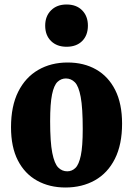

<svg xmlns="http://www.w3.org/2000/svg" viewBox="-20 -821 592 854"><path d="M271 13Q200 13 145 -17.5Q90 -48 59.5 -107.5Q29 -167 29 -255Q29 -349 61 -413Q93 -477 150 -510Q207 -543 281 -543Q353 -543 407.5 -512Q462 -481 492.5 -420.5Q523 -360 523 -271Q523 -178 491 -114.5Q459 -51 402 -19Q345 13 271 13ZM279 -59Q300 -59 315.5 -74Q331 -89 339.5 -129.5Q348 -170 348 -247Q348 -341 339 -389.5Q330 -438 313 -455Q296 -472 273 -472Q252 -472 236 -457Q220 -442 211.5 -401Q203 -360 203 -282Q203 -189 212.5 -141Q222 -93 239 -76Q256 -59 279 -59ZM276 -613Q233 -613 207 -638.5Q181 -664 181 -707Q181 -749 207 -775Q233 -801 276 -801Q320 -801 345.5 -775Q371 -749 371 -707Q371 -664 345.5 -638.5Q320 -613 276 -613Z"/></svg>

Font: Calistoga
Style: Regular
Weight: 400
Designer: Yvonne Schuttler, Eben Sorkin
Foundry: www.sorkintype.com
Version: Version 1.010; ttfautohint (v1.8.4.7-5d5b)